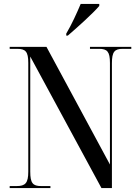

<svg xmlns="http://www.w3.org/2000/svg" viewBox="-20 -951 704 971"><path d="M315 -781V-771H323C372 -813 453 -886 482 -921V-931H388C369 -886 343 -828 315 -781ZM29 0H235V-10H188C146 -10 133 -25 133 -83V-665L493 0H546V-631C546 -689 559 -704 601 -704H644V-714H435V-704H481C522 -704 536 -690 536 -633V-119L215 -714H29V-704H67C109 -704 123 -690 123 -633V-83C123 -25 108 -10 64 -10H29Z"/></svg>

Font: Noto Serif Display Condensed Medium
Style: Regular
Weight: 500
Width: 3
Designer: Monotype Design Team
Foundry: Monotype Imaging Inc.
Version: Version 2.009